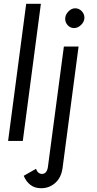

<svg xmlns="http://www.w3.org/2000/svg" viewBox="-20 -747 513 1019"><path d="M119 -727H197L101 1H23ZM106 186 171 149Q181 176 203 176Q228 176 234 141L319 -500H397L312 145Q305 196 273 224Q241 252 199 252Q164 252 141 234Q118 216 106 186ZM326 -647Q326 -668 342.5 -685.5Q359 -703 379 -703Q399 -703 413.5 -688Q428 -673 428 -653Q428 -632 410.5 -615Q393 -598 373 -598Q354 -598 340 -612.5Q326 -627 326 -647Z"/></svg>

Font: Bellota Text
Style: Bold Italic
Weight: 700
Italic angle: -7.5°
Designer: Kemie Guaida
Foundry: Kemie Guaida
Version: Version 4.001